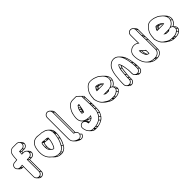

<svg xmlns="http://www.w3.org/2000/svg" viewBox="320 -2370 4218 4218"><g transform="rotate(-45 2429.0 -261.5)"><path d="M57 -409C57 -450 92 -486 134 -486H147C171 -486 191 -492 213 -494V-512C213 -554 220 -596 224 -635C235 -700 271 -748 344 -748H457C498 -748 534 -712 534 -671C534 -630 498 -595 457 -595H372V-588C372 -565 366 -540 366 -512L365 -502H433C474 -502 510 -467 510 -426C510 -385 474 -349 433 -349H366V28C366 69 331 103 290 103C249 103 213 69 213 28V-343C209 -342 203 -340 199 -340H198C182 -336 161 -334 141 -334H134C93 -334 57 -368 57 -409ZM569 -633C567 -595 534 -562 495 -560L474 -582C510 -589 540 -619 547 -655ZM566 -657 548 -674C548 -679 548 -683 547 -688C556 -679 562 -669 566 -657ZM474 -560H417L397 -580H454ZM407 -550C407 -539 405 -528 404 -517H381C381 -535 384 -552 386 -571ZM545 -387C543 -348 510 -316 471 -314L450 -336C486 -343 516 -372 523 -409ZM542 -411 525 -429C525 -434 524 -438 523 -443C532 -434 538 -423 542 -411ZM450 -314H411L391 -334H430ZM401 -304V45L381 25V-324ZM401 66C399 104 366 137 328 139L307 117C343 110 372 81 379 45ZM304 136C292 132 281 126 272 117C277 118 282 118 287 118ZM179 -298 159 -319C172 -320 185 -321 197 -324L199 -322V-299C193 -299 185 -298 179 -298ZM148 -301C136 -305 124 -311 115 -320C120 -319 126 -319 131 -319ZM199 -284V28C199 52 209 75 225 91L261 127C278 144 300 154 325 154C374 154 416 112 416 63V-299H468C517 -299 560 -340 560 -390C560 -415 549 -438 533 -454L498 -489C481 -506 458 -516 433 -516H419C420 -525 421 -534 422 -545H492C541 -545 584 -587 584 -636C584 -661 574 -683 557 -700L521 -735C504 -752 482 -762 457 -762H344C262 -762 221 -705 210 -637C205 -598 199 -556 199 -512V-508C181 -505 163 -500 147 -500H134C84 -500 43 -459 43 -409C43 -384 53 -362 69 -346L104 -310C121 -293 144 -283 169 -283H176C183 -283 192 -284 199 -284Z M871 -554 870 -553C819 -549 785 -537 754 -510C722 -482 697 -445 685 -397C670 -338 659 -236 677 -169C691 -113 716 -66 752 -30C762 -21 775 -10 785 -1L820 35C862 77 908 108 991 108C1013 109 1033 106 1049 100C1100 82 1136 49 1161 3C1187 -45 1214 -104 1226 -166C1233 -203 1244 -244 1244 -291V-315C1244 -373 1230 -411 1198 -443L1163 -478C1148 -493 1130 -505 1111 -514C1096 -521 1077 -528 1055 -529C1042 -537 1025 -542 1008 -542H978C978 -542 976 -542 974 -543C958 -547 936 -548 919 -549C904 -551 894 -554 871 -554ZM1051 -514H1053C1072 -514 1090 -507 1105 -500C1160 -474 1194 -429 1194 -350V-326C1194 -281 1184 -242 1176 -204C1165 -144 1137 -87 1112 -40C1089 3 1056 34 1009 51C995 56 977 59 956 58C877 58 835 29 795 -11L779 -26C736 -61 706 -111 691 -173C674 -236 684 -336 699 -393C710 -438 734 -472 764 -498C792 -523 823 -535 871 -538C892 -538 901 -537 917 -535C935 -534 955 -532 971 -529C973 -529 976 -528 978 -528H1008C1024 -528 1038 -522 1051 -514ZM1006 -375H978C955 -375 929 -381 904 -383C894 -384 886 -385 879 -386H877C870 -386 866 -385 862 -382C833 -359 838 -298 835 -263C835 -227 839 -194 855 -170C861 -161 866 -150 875 -143C894 -127 911 -104 940 -94H941L966 -96H968C994 -135 1015 -183 1027 -235C1034 -266 1041 -292 1041 -330V-362C1027 -365 1017 -368 1006 -375ZM885 -227C889 -267 887 -322 908 -336H912H913C920 -335 928 -334 938 -333C962 -331 988 -325 1013 -325H1026C1025 -292 1019 -269 1013 -239C1002 -191 984 -147 959 -109H942C900 -125 885 -166 885 -227ZM1021 -340H1016L996 -360H1001ZM994 -341C977 -343 960 -346 942 -348L923 -366C940 -364 958 -361 975 -361ZM918 -350 917 -351 899 -369H900ZM870 -225C870 -206 871 -187 875 -170L867 -179C857 -195 852 -217 850 -244ZM871 -245 850 -266C853 -302 853 -349 868 -367L892 -342C872 -320 873 -278 871 -245ZM1228 -337V-333L1208 -353V-357ZM1225 -361 1207 -379C1206 -393 1204 -405 1200 -417C1212 -401 1221 -383 1225 -361ZM1229 -312V-309L1208 -329V-332ZM1229 -288C1229 -250 1221 -216 1214 -183L1191 -205C1197 -237 1206 -270 1208 -308ZM1210 -165C1199 -110 1175 -57 1152 -13L1128 -37C1151 -81 1175 -133 1188 -188ZM1145 1C1123 40 1091 69 1048 85L1024 61C1066 44 1098 14 1121 -24ZM1032 90C1021 92 1009 93 995 93L974 72C987 71 998 70 1009 67ZM973 92C929 89 897 77 870 58C893 67 920 72 953 72Z M1496 -683V-22H1502C1505 -21 1506 -20 1508 -19L1518 -17C1555 -8 1587 30 1576 75C1568 108 1529 146 1485 132L1474 130C1437 121 1400 98 1377 75C1353 50 1343 18 1343 -31V-683C1343 -725 1377 -760 1419 -760C1461 -760 1496 -725 1496 -683ZM1531 -645V-29C1525 -31 1516 -31 1510 -34V-665ZM1528 -669 1510 -686C1510 -691 1510 -697 1509 -702C1518 -693 1524 -682 1528 -669ZM1522 168 1504 149C1543 149 1573 121 1586 90L1610 114C1600 147 1564 177 1522 168ZM1479 155C1467 150 1456 143 1445 136C1452 139 1460 142 1468 144ZM1546 -22V-648C1546 -673 1536 -695 1519 -712L1484 -748C1468 -764 1444 -775 1419 -775C1369 -775 1328 -733 1328 -683V-31C1328 20 1340 56 1367 85L1402 121C1428 147 1465 169 1506 180L1517 182C1574 196 1617 154 1627 110L1591 74C1599 31 1576 -5 1546 -22Z M2204 -233C2205 -217 2205 -197 2204 -173V-97C2204 -54 2200 -16 2187 13C2177 42 2162 69 2147 90C2128 112 2114 132 2091 146C2040 178 1978 201 1896 201H1877C1835 201 1813 192 1786 166C1755 136 1740 100 1730 49L1728 34C1718 -31 1793 -79 1848 -39C1864 -27 1875 -11 1879 10L1881 24C1883 34 1884 43 1888 50H1896C1918 50 1951 46 1968 38C1981 32 1996 24 2009 18C2016 11 2021 3 2027 -3L2033 -13C2037 -21 2040 -28 2043 -37L2048 -52L2033 -46C2001 -34 1953 -44 1919 -51C1877 -60 1848 -76 1823 -101C1796 -128 1781 -166 1781 -221C1781 -257 1788 -294 1795 -326C1798 -343 1803 -358 1807 -370C1819 -398 1821 -412 1838 -437C1873 -493 1915 -554 2001 -554H2103C2107 -554 2111 -554 2115 -553L2195 -476V-431C2195 -371 2202 -306 2202 -247V-246C2203 -241 2204 -238 2204 -233ZM1990 -193C2009 -231 2020 -286 2027 -334C2030 -352 2033 -366 2037 -377V-380L2041 -402L2001 -403C1988 -390 1975 -368 1966 -355C1958 -343 1954 -330 1950 -317C1943 -303 1941 -277 1939 -267C1936 -257 1933 -234 1933 -221L1934 -204C1952 -199 1971 -196 1990 -193ZM1883 -27C1914 -9 1952 1 1997 7C1973 19 1959 29 1926 33C1922 18 1915 5 1904 -6ZM1984 -277C1981 -268 1979 -255 1977 -245L1954 -267C1956 -276 1958 -290 1960 -300ZM1989 -293 1966 -316C1969 -325 1971 -332 1974 -339L1998 -314C1994 -306 1991 -300 1989 -293ZM1973 -227C1972 -223 1972 -217 1971 -211L1959 -214L1949 -224C1949 -231 1950 -240 1951 -249ZM1899 12 1893 5V4C1895 6 1897 9 1899 12ZM1927 -23C1909 -29 1894 -37 1880 -47C1890 -43 1901 -40 1913 -37ZM1956 -16 1940 -31C1966 -26 1996 -23 2024 -28C2020 -20 2016 -13 2010 -6C1991 -8 1972 -13 1956 -16ZM2231 -393C2231 -340 2237 -283 2238 -230L2217 -250C2217 -302 2212 -360 2211 -413ZM2231 -414 2210 -434V-461L2231 -441ZM2239 -194V-155L2219 -176V-214ZM2239 -135V-80L2218 -100V-155ZM2239 -59C2239 -22 2235 11 2226 38L2203 14C2213 -13 2217 -44 2218 -79ZM2221 53C2212 77 2200 100 2187 119L2163 94C2176 75 2188 53 2197 30ZM2178 131C2162 150 2149 166 2131 178L2107 153C2126 140 2139 123 2153 106ZM2118 186C2081 209 2042 225 1989 232L1967 210C2018 201 2057 185 2094 162ZM1970 234C1957 235 1948 237 1934 237L1914 216C1925 215 1933 214 1948 213ZM1893 236C1868 234 1851 226 1833 211C1845 214 1859 216 1874 216ZM2246 -396V-447L2210 -482L2208 -484L2123 -567C2117 -569 2110 -569 2103 -569H2001C1908 -569 1863 -504 1826 -445C1808 -418 1804 -401 1793 -376C1787 -363 1784 -345 1781 -328C1774 -296 1766 -259 1766 -221C1766 -164 1781 -121 1812 -90L1842 -60C1779 -91 1703 -36 1714 36L1716 51C1726 104 1742 144 1776 177L1811 212C1840 240 1867 252 1912 252H1931C2016 252 2082 227 2134 194C2160 179 2176 156 2194 135C2211 111 2225 84 2236 54C2250 22 2254 -18 2254 -62V-138C2255 -162 2255 -182 2254 -198C2254 -261 2246 -332 2246 -396ZM2011 -323 1982 -352C1989 -362 1996 -374 2004 -384L2019 -369C2016 -357 2013 -339 2011 -323ZM2022 -387H2023V-386ZM2006 -295C2002 -272 1996 -248 1989 -228C1992 -239 1995 -267 1999 -275C2002 -281 2004 -290 2006 -295Z M2612 -417C2598 -418 2590 -420 2578 -420L2570 -421C2559 -414 2551 -400 2545 -391L2529 -367C2522 -357 2521 -351 2519 -340L2515 -321H2682C2690 -321 2698 -321 2704 -322C2720 -322 2729 -327 2740 -330L2749 -326L2744 -331L2746 -332L2740 -340C2726 -360 2703 -372 2686 -389C2665 -398 2640 -410 2616 -416C2612 -418 2612 -417 2612 -417ZM2540 27 2545 32C2575 51 2614 68 2663 68C2672 69 2678 69 2684 69H2726C2782 69 2822 48 2853 22C2873 8 2886 -11 2891 -35C2898 -68 2887 -96 2867 -116L2842 -142C2888 -162 2922 -204 2938 -250C2963 -330 2920 -398 2880 -438L2845 -473C2829 -489 2811 -504 2792 -518C2765 -540 2736 -551 2703 -563C2678 -572 2658 -581 2624 -583L2610 -585C2600 -586 2591 -587 2581 -587H2561C2543 -587 2524 -584 2507 -576C2462 -557 2432 -521 2406 -484L2388 -456C2372 -432 2362 -407 2356 -376C2349 -344 2342 -312 2342 -272C2339 -263 2338 -254 2338 -245C2338 -231 2341 -217 2348 -203C2351 -191 2355 -180 2358 -168C2373 -126 2390 -94 2417 -67L2453 -32C2470 -15 2491 0 2514 13ZM2719 -339C2715 -338 2709 -336 2704 -336C2697 -335 2690 -335 2682 -335H2585L2593 -348C2597 -355 2605 -366 2610 -370H2613C2656 -370 2686 -353 2719 -339ZM2577 -351 2569 -339 2545 -364 2552 -375ZM2585 -364 2560 -388C2563 -393 2568 -399 2572 -403L2596 -378C2592 -373 2588 -369 2585 -364ZM2875 -34C2871 -17 2862 -3 2849 7L2824 -18C2837 -28 2846 -42 2852 -58ZM2878 -53 2856 -75C2858 -86 2858 -97 2856 -107C2870 -93 2879 -75 2878 -53ZM2837 16C2810 37 2775 53 2729 54L2708 33C2752 29 2785 12 2812 -9ZM2708 54H2687L2667 33H2688ZM2644 52C2608 48 2578 35 2554 20L2552 19C2573 27 2598 32 2625 32ZM2913 -370C2928 -340 2935 -303 2927 -267L2904 -290C2913 -321 2912 -352 2904 -380ZM2801 -175C2845 -192 2880 -232 2899 -275L2923 -251C2907 -209 2872 -169 2830 -153C2821 -162 2809 -167 2801 -175ZM2628 17C2583 17 2546 3 2518 -15C2514 -18 2508 -22 2503 -25L2486 -36C2430 -67 2394 -106 2372 -172C2368 -186 2366 -195 2362 -209C2356 -221 2354 -233 2354 -245C2354 -253 2356 -262 2358 -270V-271C2358 -310 2363 -339 2370 -372C2376 -402 2385 -425 2400 -448L2418 -476C2443 -512 2472 -545 2513 -562C2529 -569 2545 -573 2561 -573H2581C2590 -573 2599 -572 2608 -571L2622 -569C2652 -566 2672 -558 2697 -549C2730 -537 2757 -527 2782 -506C2801 -493 2818 -479 2834 -463C2871 -426 2912 -363 2889 -290C2872 -243 2833 -199 2785 -185L2764 -179L2739 -172C2721 -170 2703 -169 2682 -169H2561L2582 -155C2595 -146 2608 -135 2633 -135C2640 -134 2645 -134 2649 -134H2690C2695 -134 2701 -135 2706 -136V-138C2713 -143 2719 -148 2724 -152L2750 -165H2766C2813 -164 2851 -124 2841 -74C2837 -53 2825 -37 2808 -25C2779 -1 2743 18 2691 18H2649C2644 18 2636 18 2628 17ZM2700 -153V-154H2701ZM2633 -150C2624 -150 2619 -151 2612 -154H2679L2684 -149H2649C2646 -149 2640 -149 2633 -150ZM2640 -392C2652 -387 2665 -382 2678 -377L2685 -369C2674 -373 2661 -378 2652 -380ZM2539 -336 2534 -340C2535 -344 2536 -348 2537 -351L2552 -336ZM2598 -404C2601 -404 2605 -403 2607 -403L2625 -385H2617Z M3045 -5V-63C3045 -121 3051 -173 3057 -231C3062 -304 3076 -362 3096 -415C3113 -461 3140 -498 3177 -523C3200 -542 3229 -554 3268 -556C3321 -556 3355 -538 3382 -511C3444 -449 3472 -347 3486 -234C3490 -204 3496 -185 3496 -152C3497 -141 3497 -131 3497 -123V-51C3497 -9 3461 25 3420 25C3379 25 3345 -10 3345 -51V-123C3345 -156 3339 -186 3335 -212C3326 -283 3312 -365 3272 -405L3267 -401C3242 -384 3235 -351 3225 -324C3209 -280 3209 -204 3203 -153C3201 -127 3198 -89 3198 -63V-5C3198 36 3163 71 3122 71C3081 71 3045 36 3045 -5ZM3521 -196C3524 -173 3528 -157 3530 -135L3510 -155C3510 -178 3507 -195 3504 -213ZM3518 -221 3500 -239C3491 -307 3477 -374 3453 -430C3487 -376 3507 -300 3518 -221ZM3531 -113V-106L3511 -126V-133ZM3532 -85V-34L3512 -54V-105ZM3532 -13C3530 26 3497 59 3458 61L3437 39C3474 32 3503 3 3510 -34ZM3434 58C3422 54 3412 48 3403 39C3408 40 3412 40 3417 40ZM3259 -284C3248 -242 3245 -182 3240 -133L3218 -155C3223 -202 3226 -265 3236 -307ZM3264 -301 3241 -324C3249 -349 3255 -371 3270 -385C3277 -377 3283 -364 3288 -352C3276 -337 3270 -319 3264 -301ZM3238 -114C3236 -94 3234 -67 3233 -45L3213 -66C3213 -86 3214 -113 3216 -135ZM3233 -25V12L3213 -8V-45ZM3233 33C3231 72 3199 105 3160 107L3138 85C3175 78 3204 49 3211 12ZM3136 104C3124 100 3113 94 3104 85C3109 86 3113 86 3118 86ZM3328 -146C3329 -138 3329 -129 3329 -123V-51C3329 -26 3340 -3 3357 14L3392 49C3408 65 3430 76 3455 76C3505 76 3547 34 3547 -16V-88C3547 -97 3547 -106 3546 -117C3546 -152 3540 -172 3536 -201C3522 -315 3493 -421 3428 -486L3392 -522C3363 -551 3325 -572 3268 -572V-571C3226 -569 3193 -556 3167 -535C3128 -507 3100 -470 3082 -421C3061 -366 3048 -306 3043 -233C3037 -176 3030 -122 3030 -63V-5C3030 20 3041 43 3058 60L3093 95C3109 111 3132 122 3157 122C3207 122 3248 79 3248 30V-28C3248 -53 3251 -91 3253 -116C3262 -194 3264 -282 3294 -335C3307 -298 3316 -253 3321 -210C3324 -193 3327 -182 3327 -169C3328 -163 3328 -155 3328 -146Z M3899 -215 3888 -227C3879 -234 3872 -240 3867 -245L3854 -259C3841 -270 3827 -287 3808 -297L3797 -302V-288C3797 -225 3813 -182 3834 -140C3849 -113 3873 -94 3915 -94L3922 -93V-202C3913 -206 3906 -209 3899 -215ZM4070 -673V-497C4070 -484 4070 -469 4071 -453C4071 -422 4074 -390 4074 -362V-64C4074 8 4015 53 3945 58C3936 59 3927 58 3916 58C3830 58 3777 26 3735 -19C3697 -57 3672 -124 3656 -185C3652 -209 3651 -224 3647 -252C3638 -337 3661 -387 3709 -421C3736 -441 3757 -449 3796 -452C3837 -456 3870 -439 3897 -421L3922 -404L3920 -420C3919 -429 3919 -438 3919 -448C3918 -466 3918 -482 3918 -497V-673C3918 -714 3953 -749 3994 -749C4035 -749 4070 -714 4070 -673ZM4106 -635V-480L4085 -500V-655ZM4103 -659 4085 -676C4085 -681 4085 -685 4084 -690C4093 -681 4099 -671 4103 -659ZM4106 -459V-436L4086 -456V-479ZM4107 -415C4107 -391 4109 -367 4110 -345L4089 -365C4089 -388 4088 -411 4087 -435ZM4110 -324V-47L4089 -67V-344ZM4110 -26C4108 43 4052 87 3984 93L3962 71C4025 61 4080 19 4088 -47ZM3964 94H3954L3934 73H3943ZM3933 93C3885 90 3848 77 3817 56C3844 67 3876 73 3913 73ZM3853 -142 3847 -147C3829 -183 3816 -218 3813 -269L3833 -250C3833 -207 3841 -173 3853 -142ZM3907 -186V-109C3906 -109 3901 -110 3899 -110C3893 -110 3886 -112 3881 -114C3862 -152 3849 -190 3848 -244L3857 -235C3863 -229 3868 -224 3878 -215ZM4058 -737C4041 -754 4019 -764 3994 -764C3945 -764 3903 -722 3903 -673V-497C3903 -482 3903 -465 3904 -448C3904 -443 3905 -441 3905 -434C3878 -452 3840 -470 3794 -466C3753 -463 3729 -454 3701 -433C3648 -395 3623 -339 3633 -250C3637 -223 3638 -205 3642 -181C3659 -118 3683 -51 3725 -9C3727 -7 3730 -3 3732 -1L3767 34C3810 77 3866 109 3951 109C3962 109 3972 109 3982 108C4057 102 4125 53 4125 -29V-327C4125 -356 4122 -387 4122 -418C4121 -434 4121 -449 4121 -462V-638C4121 -663 4110 -685 4093 -702Z M4482 -417C4468 -418 4460 -420 4448 -420L4440 -421C4429 -414 4421 -400 4415 -391L4399 -367C4392 -357 4391 -351 4389 -340L4385 -321H4552C4560 -321 4568 -321 4574 -322C4590 -322 4599 -327 4610 -330L4619 -326L4614 -331L4616 -332L4610 -340C4596 -360 4573 -372 4556 -389C4535 -398 4510 -410 4486 -416C4482 -418 4482 -417 4482 -417ZM4410 27 4415 32C4445 51 4484 68 4533 68C4542 69 4548 69 4554 69H4596C4652 69 4692 48 4723 22C4743 8 4756 -11 4761 -35C4768 -68 4757 -96 4737 -116L4712 -142C4758 -162 4792 -204 4808 -250C4833 -330 4790 -398 4750 -438L4715 -473C4699 -489 4681 -504 4662 -518C4635 -540 4606 -551 4573 -563C4548 -572 4528 -581 4494 -583L4480 -585C4470 -586 4461 -587 4451 -587H4431C4413 -587 4394 -584 4377 -576C4332 -557 4302 -521 4276 -484L4258 -456C4242 -432 4232 -407 4226 -376C4219 -344 4212 -312 4212 -272C4209 -263 4208 -254 4208 -245C4208 -231 4211 -217 4218 -203C4221 -191 4225 -180 4228 -168C4243 -126 4260 -94 4287 -67L4323 -32C4340 -15 4361 0 4384 13ZM4589 -339C4585 -338 4579 -336 4574 -336C4567 -335 4560 -335 4552 -335H4455L4463 -348C4467 -355 4475 -366 4480 -370H4483C4526 -370 4556 -353 4589 -339ZM4447 -351 4439 -339 4415 -364 4422 -375ZM4455 -364 4430 -388C4433 -393 4438 -399 4442 -403L4466 -378C4462 -373 4458 -369 4455 -364ZM4745 -34C4741 -17 4732 -3 4719 7L4694 -18C4707 -28 4716 -42 4722 -58ZM4748 -53 4726 -75C4728 -86 4728 -97 4726 -107C4740 -93 4749 -75 4748 -53ZM4707 16C4680 37 4645 53 4599 54L4578 33C4622 29 4655 12 4682 -9ZM4578 54H4557L4537 33H4558ZM4514 52C4478 48 4448 35 4424 20L4422 19C4443 27 4468 32 4495 32ZM4783 -370C4798 -340 4805 -303 4797 -267L4774 -290C4783 -321 4782 -352 4774 -380ZM4671 -175C4715 -192 4750 -232 4769 -275L4793 -251C4777 -209 4742 -169 4700 -153C4691 -162 4679 -167 4671 -175ZM4498 17C4453 17 4416 3 4388 -15C4384 -18 4378 -22 4373 -25L4356 -36C4300 -67 4264 -106 4242 -172C4238 -186 4236 -195 4232 -209C4226 -221 4224 -233 4224 -245C4224 -253 4226 -262 4228 -270V-271C4228 -310 4233 -339 4240 -372C4246 -402 4255 -425 4270 -448L4288 -476C4313 -512 4342 -545 4383 -562C4399 -569 4415 -573 4431 -573H4451C4460 -573 4469 -572 4478 -571L4492 -569C4522 -566 4542 -558 4567 -549C4600 -537 4627 -527 4652 -506C4671 -493 4688 -479 4704 -463C4741 -426 4782 -363 4759 -290C4742 -243 4703 -199 4655 -185L4634 -179L4609 -172C4591 -170 4573 -169 4552 -169H4431L4452 -155C4465 -146 4478 -135 4503 -135C4510 -134 4515 -134 4519 -134H4560C4565 -134 4571 -135 4576 -136V-138C4583 -143 4589 -148 4594 -152L4620 -165H4636C4683 -164 4721 -124 4711 -74C4707 -53 4695 -37 4678 -25C4649 -1 4613 18 4561 18H4519C4514 18 4506 18 4498 17ZM4570 -153V-154H4571ZM4503 -150C4494 -150 4489 -151 4482 -154H4549L4554 -149H4519C4516 -149 4510 -149 4503 -150ZM4510 -392C4522 -387 4535 -382 4548 -377L4555 -369C4544 -373 4531 -378 4522 -380ZM4409 -336 4404 -340C4405 -344 4406 -348 4407 -351L4422 -336ZM4468 -404C4471 -404 4475 -403 4477 -403L4495 -385H4487Z"/></g></svg>

Font: Blanket
Style: Ugh
Weight: 900
Foundry: Cannot Into Space Fonts
Version: Version 0.9